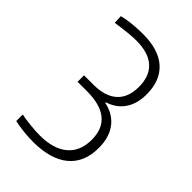

<svg xmlns="http://www.w3.org/2000/svg" viewBox="-224 -843 947 947"><g transform="rotate(45 249.5 -370.0)"><path d="M193 10Q126 10 59 -4V-49H64Q76 -46 91.5 -44Q107 -42 124.5 -40Q142 -38 159 -37Q176 -36 190 -36Q286 -36 337 -79Q388 -122 388 -202Q388 -355 201 -355H136V-400H200Q283 -400 325.5 -438.5Q368 -477 368 -551Q368 -626 325 -665Q282 -704 196 -704Q173 -704 139.5 -700.5Q106 -697 65 -691H60L58 -735Q90 -743 126.5 -746.5Q163 -750 198 -750Q307 -750 364 -699Q421 -648 421 -552Q421 -486 391 -442.5Q361 -399 306 -382V-378Q372 -364 406.5 -317.5Q441 -271 441 -198Q441 -98 377.5 -44.5Q314 9 193 10Z"/></g></svg>

Font: Encode Sans Normal
Style: ExtraLight
Weight: 200
Designer: Pablo Impallari, Andres Torresi
Foundry: Pablo Impallari, Andres Torresi
Version: Version 1.000; ttfautohint (v1.00) -l 8 -r 50 -G 200 -x 14 -